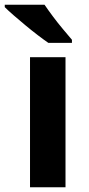

<svg xmlns="http://www.w3.org/2000/svg" viewBox="-48 -786 373 806"><path d="M227 0H78V-546H227ZM139 -766Q154 -744 174.5 -716.5Q195 -689 216.5 -663.5Q238 -638 254 -619V-606H155Q136 -619 110.5 -638.5Q85 -658 58.5 -680Q32 -702 9 -722Q-14 -742 -28 -756V-766Z"/></svg>

Font: Noto Sans Armenian
Style: Regular
Weight: 400
Designer: Monotype Design Team
Foundry: Monotype Imaging Inc.
Version: Version 2.007